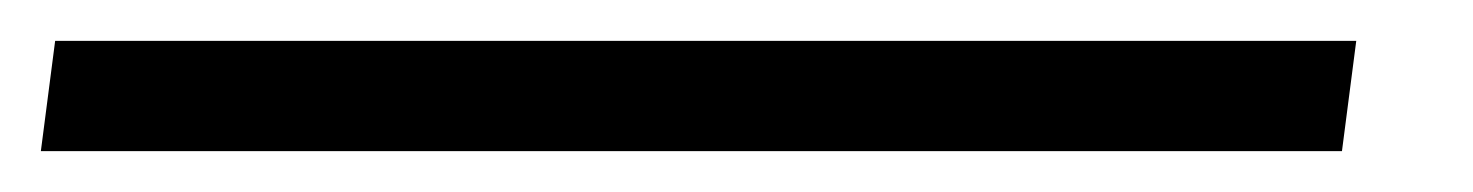

<svg xmlns="http://www.w3.org/2000/svg" viewBox="-65 71 721 94"><path d="M599 91 592 145H-45L-38 91Z"/></svg>

Font: Yrsa SemiBold
Style: Italic
Weight: 600
Italic angle: -7.10001°
Version: Version 2.004